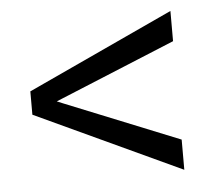

<svg xmlns="http://www.w3.org/2000/svg" viewBox="-39 -568 586 504"><g transform="rotate(-5 254.0 -316.0)"><path d="M126 -307.6 427.2 -186V-106.4L42.5 -285.2V-346.7L427.2 -524.9V-445.3L126 -321.3L109.4 -314.5Z"/></g></svg>

Font: Vazir Light
Style: Light
Weight: 300
Designer: Saber Rastikerdar
Foundry: Saber Rastikerdar
Version: Version 30.0.0